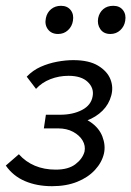

<svg xmlns="http://www.w3.org/2000/svg" viewBox="-31 -632 452 661"><path d="M148 9Q96 9 55 -8.5Q14 -26 -11 -62L34 -101Q57 -75 89 -61.5Q121 -48 161 -48Q204 -48 228.5 -66.5Q253 -85 260 -110Q264 -130 253.5 -148Q243 -166 221 -178Q199 -190 169 -190H120L127 -237H176Q220 -237 251.5 -253.5Q283 -270 288 -301Q293 -329 271 -350Q249 -371 205 -371Q172 -371 142.5 -359.5Q113 -348 93 -326L61 -368Q82 -390 109 -402Q136 -414 165.5 -419.5Q195 -425 221 -425Q275 -425 306.5 -406Q338 -387 349 -359.5Q360 -332 352 -303Q344 -273 322 -251Q300 -229 267 -216.5Q234 -204 195 -204L199 -233Q249 -233 279.5 -212.5Q310 -192 321.5 -162Q333 -132 327 -104Q320 -73 296 -47Q272 -21 234.5 -6Q197 9 148 9ZM169 -515Q146 -515 134 -531Q122 -547 127 -570Q131 -589 145 -600.5Q159 -612 179 -612Q201 -612 212.5 -597Q224 -582 220 -560Q217 -541 203 -528Q189 -515 169 -515ZM349 -515Q326 -515 314.5 -531.5Q303 -548 307 -570Q311 -589 324.5 -600.5Q338 -612 359 -612Q381 -612 392.5 -597Q404 -582 400 -560Q397 -541 383 -528Q369 -515 349 -515Z"/></svg>

Font: Ysabeau Infant Medium
Style: Italic
Weight: 500
Italic angle: -12°
Designer: Christian Thalmann (Catharsis Fonts)
Version: Version 2.001;gftools[0.9.30]; featfreeze: ss01,ss02,lnum